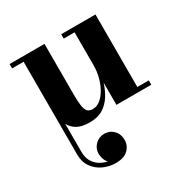

<svg xmlns="http://www.w3.org/2000/svg" viewBox="-165 -598 964 995"><g transform="rotate(-30 317.0 -100.0)"><path d="M539.5 -460V-26H608V0H399.5V-133Q388.5 -97 368.5 -64Q348.5 -31 316.2 -10.5Q284 10 236.5 10Q189 10 161.5 -5.5Q134 -21 120.5 -47.5V121Q120.5 153 133.2 176Q146 199 167.5 212.8Q189 226.5 214.5 232Q204.5 222.5 198.5 206.2Q192.5 190 192.5 173.5Q192.5 143 214.8 120.5Q237 98 269 98Q301.5 98 323.5 120.5Q345.5 143 345.5 177.5Q345.5 212 321 236Q296.5 260 247 260Q208.5 260 173.5 244Q138.5 228 116.5 197Q94.5 166 94.5 121V-434H25.5V-460H234.5V-157Q234.5 -115 238.2 -89.8Q242 -64.5 252.5 -53.2Q263 -42 283 -42Q308 -42 329.2 -59.2Q350.5 -76.5 366.2 -104.8Q382 -133 390.8 -167.5Q399.5 -202 399.5 -236.5V-434H334.5V-460Z"/></g></svg>

Font: Bodoni Moda SC 9pt
Style: Bold
Weight: 700
Designer: Owen Earl
Foundry: indestructible type
Version: Version 2.005